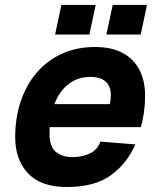

<svg xmlns="http://www.w3.org/2000/svg" viewBox="-20 -736 640 768"><path d="M247.8 12Q143.4 12 92.1 -42.5Q40.8 -97 40.8 -188Q40.8 -264.8 62.9 -330.6Q85 -396.4 126.8 -445.3Q168.6 -494.2 227.8 -521.1Q287 -548 360.6 -548Q426.2 -548 470.5 -524.3Q514.8 -500.6 537.6 -456.8Q560.4 -413 560.4 -352.8Q560.4 -319.4 555.8 -286.5Q551.2 -253.6 543.2 -227.6H162L181.6 -319.6H419.2Q421.2 -328 422.2 -336.6Q423.2 -345.2 423.2 -358Q423.2 -390 403.1 -409.2Q383 -428.4 340.2 -428.4Q303.4 -428.4 273.6 -412.4Q243.8 -396.4 222.3 -366.5Q200.8 -336.6 189.4 -294.8Q178 -253 178 -201.2Q178 -148.6 203.9 -128.1Q229.8 -107.6 270.2 -107.6Q309 -107.6 339.7 -122.4Q370.4 -137.2 381.4 -169.6L521.4 -158.4Q487.8 -81.4 423.1 -34.7Q358.4 12 247.8 12ZM200.4 -597.8 225.6 -716.2H362.8L337.6 -597.8ZM405.6 -597.8 430.8 -716.2H568L542.8 -597.8Z"/></svg>

Font: Geist Mono
Style: Italic
Weight: 400
Italic angle: -12°
Monospace: yes
Designer: Basement.studio, Andrés Briganti, Mateo Zaragoza
Foundry: Basement.studio, Vercel, Andrés Briganti, Guido Ferreyra, Mateo Zaragoza
Version: Version 1.500